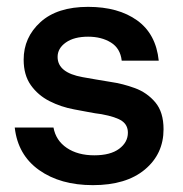

<svg xmlns="http://www.w3.org/2000/svg" viewBox="-20 -528 535 560"><path d="M251 12Q156 12 94 -32Q32 -76 23 -156H136Q143 -118 175 -96.5Q207 -75 255 -75Q302 -75 327.5 -94Q353 -113 353 -141Q353 -163 336 -175Q319 -187 276 -195Q259 -197 236 -201.5Q213 -206 196 -209Q158 -216 124.5 -233Q91 -250 70 -279.5Q49 -309 49 -354Q49 -419 98 -463.5Q147 -508 237 -508Q325 -508 380 -468.5Q435 -429 443 -351H335Q331 -387 303.5 -404Q276 -421 237 -421Q196 -421 172 -404Q148 -387 148 -362Q148 -316 221 -303Q236 -300 261 -296Q286 -292 303 -289Q338 -284 373.5 -271Q409 -258 433 -229.5Q457 -201 457 -151Q457 -79 402.5 -33.5Q348 12 251 12Z"/></svg>

Font: HostGroteskMedium
Style: Regular
Weight: 500
Designer: Doukan Karapınar based on Poppins by Indian Type Foundry, Jonny Pinhorn
Foundry: Element Type
Version: Version 1.001; ttfautohint (v1.8.4.7-5d5b)